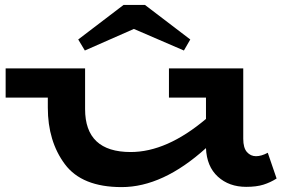

<svg xmlns="http://www.w3.org/2000/svg" viewBox="-20 -750 1184 783"><path d="M1108 -22Q1083 -6 1054.5 3Q1026 12 984 12Q914 12 868.5 -29.5Q823 -71 820 -146Q644 13 476 13Q314 13 244.5 -80.5Q175 -174 175 -311V-352H3V-471H327V-305Q327 -130 513 -130Q660 -130 820 -265V-352H669V-471H972V-184Q972 -147 987 -130Q1002 -113 1024 -113Q1046 -113 1072 -127ZM299 -589 484 -730H571L756 -589L730 -544L526 -632L326 -544Z"/></svg>

Font: BioRhyme Expanded ExtraBold
Style: Regular
Weight: 800
Width: 7
Designer: Aoife Mooney
Foundry: Aoife Mooney Type
Version: Version 1.001